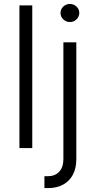

<svg xmlns="http://www.w3.org/2000/svg" viewBox="-20 -755 488 979"><path d="M144.5 -727.5V0H79.1V-727.5ZM303.2 -539.1H369.1V57.1Q369.1 102.5 351.8 135.5Q334.5 168.5 302 186.3Q269.5 204.1 224.1 204.1H206.5V143.6H222.2Q260.3 143.6 281.7 120.8Q303.2 98.1 303.2 55.7ZM336.4 -642.6Q316.9 -642.6 302.7 -656.2Q288.6 -669.9 288.6 -689Q288.6 -708 302.7 -721.4Q316.9 -734.9 336.4 -734.9Q356 -734.9 370.1 -721.4Q384.3 -708 384.3 -689Q384.3 -669.9 370.1 -656.2Q356 -642.6 336.4 -642.6Z"/></svg>

Font: Inter 18pt Light
Style: Regular
Weight: 300
Designer: Rasmus Andersson
Foundry: rsms
Version: Version 4.001;git-66647c0bb